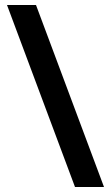

<svg xmlns="http://www.w3.org/2000/svg" viewBox="-20 -741 444 768"><path d="M124 -721 396 7H280L8 -721Z"/></svg>

Font: Noto Sans Armenian ExtraCondensed
Style: Bold
Weight: 700
Width: 2
Designer: Monotype Design Team
Foundry: Monotype Imaging Inc.
Version: Version 2.008; ttfautohint (v1.8.4.7-5d5b)